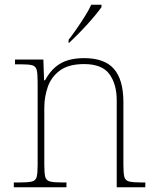

<svg xmlns="http://www.w3.org/2000/svg" viewBox="-20 -786 657 806"><path d="M38 0V-20H61Q98 -20 114 -24Q130 -28 134 -43.5Q138 -59 138 -94V-442Q138 -477 134 -492.5Q130 -508 115.5 -512Q101 -516 71 -516H43V-536H162L165 -449H169Q189 -485 213 -505Q237 -525 266.5 -533.5Q296 -542 333 -542Q419 -542 458.5 -496.5Q498 -451 498 -357V-94Q498 -59 502 -43.5Q506 -28 522.5 -24Q539 -20 575 -20H590V0H470V-365Q470 -432 439.5 -474.5Q409 -517 333 -517Q268 -517 231.5 -490Q195 -463 180.5 -421Q166 -379 166 -334V-94Q166 -59 170 -43.5Q174 -28 190.5 -24Q207 -20 243 -20H259V0ZM268 -619Q283 -638 301 -664Q319 -690 336 -717Q353 -744 363 -766H406V-756Q397 -743 380.5 -723Q364 -703 344 -681Q324 -659 304.5 -639.5Q285 -620 270 -606H268Z"/></svg>

Font: Noto Serif Bengali Thin
Style: Regular
Weight: 250
Version: Version 2.003